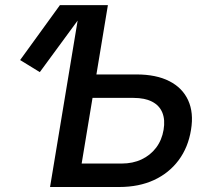

<svg xmlns="http://www.w3.org/2000/svg" viewBox="-20 -748 834 768"><path d="M139.2 -459.5 60.5 -507.8 219.7 -727.5H335.9ZM331.5 -450.2H525.9Q605 -450.2 657.5 -423.3Q710 -396.5 732.7 -346.7Q755.4 -296.9 744.1 -229Q732.9 -158.7 694.6 -107.2Q656.2 -55.7 595.9 -27.8Q535.6 0 457 0H180.2L300.8 -727.5H411.6L306.6 -93.8H466.3Q511.2 -93.8 546.4 -110.4Q581.5 -127 604.5 -157.2Q627.4 -187.5 634.3 -228.5Q641.1 -268.6 629.4 -297.4Q617.7 -326.2 588.4 -341.3Q559.1 -356.4 514.2 -356.4H316.4Z"/></svg>

Font: Inter 18pt Medium
Style: Italic
Weight: 500
Italic angle: -9.3988°
Designer: Rasmus Andersson
Foundry: rsms
Version: Version 4.001;git-66647c0bb